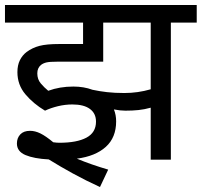

<svg xmlns="http://www.w3.org/2000/svg" viewBox="-20 -642 811 772"><path d="M271 -222Q242 -222 213 -215Q184 -208 161 -197Q114 -225 82 -263Q50 -301 50 -352Q50 -380 60 -400Q70 -420 87 -433Q110 -450 138.5 -457.5Q167 -465 218 -465H314V-551H0V-622H771V-551H667V0H586V-209Q561 -202 537 -199.5Q513 -197 484 -197Q464 -197 438 -202Q447 -180 447 -154Q447 -89 405.5 -51.5Q364 -14 289 -4Q318 8 349.5 19Q381 30 415 40L382 110Q325 84 273 55.5Q221 27 176 -1Q117 -4 82.5 -18.5Q48 -33 48 -65Q48 -87 61.5 -101.5Q75 -116 101 -116Q121 -116 142.5 -105.5Q164 -95 194 -70Q208 -68 219 -68Q289 -68 327.5 -88.5Q366 -109 366 -153Q366 -186 341.5 -204Q317 -222 271 -222ZM480 -268Q534 -268 586 -283V-551H395V-394H211Q180 -394 167 -391Q154 -388 145 -381Q130 -369 130 -347Q130 -323 144 -306.5Q158 -290 174 -277Q220 -294 275 -294Q317 -294 352 -281Q380 -275 410.5 -271.5Q441 -268 480 -268Z"/></svg>

Font: Noto Sans
Style: Regular
Weight: 400
Designer: Monotype Design Team
Foundry: Monotype Imaging Inc.
Version: Version 2.007